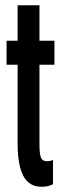

<svg xmlns="http://www.w3.org/2000/svg" viewBox="-20 -702 232 730"><path d="M137.5 8Q106 8 86 -10.5Q66 -29 56.5 -65.5Q47 -102 47 -156V-456H5V-547H47V-682H130V-547H187V-456H130V-151.5Q130 -119.5 135.2 -104.2Q140.5 -89 158.5 -89Q166 -89 172 -90.5Q178 -92 181.5 -94V-1.5Q173.5 2.5 164 5.2Q154.5 8 137.5 8Z"/></svg>

Font: League Gothic Condensed
Style: Regular
Weight: 400
Width: 3
Designer: The League of Moveable Type
Version: Version 2.001